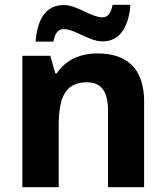

<svg xmlns="http://www.w3.org/2000/svg" viewBox="-20 -778 690 798"><path d="M128 -605H202C210 -646 225 -657 245 -657C292 -657 349 -606 407 -606C470 -606 514 -654 522 -758H448C440 -717 425 -706 406 -706C359 -706 300 -757 246 -757C178 -757 136 -710 128 -605ZM385 -556C311 -556 251 -527 216 -473H210L189 -546H73V0H224V-256C224 -372 251 -436 341 -436C402 -436 429 -396 429 -318V0H579V-356C579 -496 505 -556 385 -556Z"/></svg>

Font: Noto Sans Myanmar UI
Style: Bold
Weight: 700
Designer: Monotype Design Team
Foundry: Monotype Imaging Inc.
Version: Version 2.103